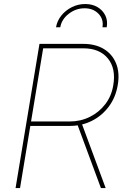

<svg xmlns="http://www.w3.org/2000/svg" viewBox="-20 -949 643 969"><path d="M58.6 0 179.2 -727.5H400.9Q461.4 -727.5 504.2 -701.7Q546.9 -675.8 565.9 -628.9Q585 -582 574.2 -519.5Q564 -458 529.5 -411.6Q495.1 -365.2 444.1 -339.4Q393.1 -313.5 332 -313.5H122.1L126 -335.9H332Q386.2 -335.9 432.9 -358.9Q479.5 -381.8 511.2 -423.1Q543 -464.4 551.8 -519.5Q565.9 -603.5 524.2 -654.3Q482.4 -705.1 400.9 -705.1H197.8L81.1 0ZM489.3 0 366.7 -331.1H390.6L513.2 0ZM410.2 -928.7Q445.8 -928.7 472.2 -913.1Q498.5 -897.5 511.5 -871.1Q524.4 -844.7 518.6 -811.5H497.1Q503.9 -851.6 477.3 -879.4Q450.7 -907.2 406.7 -907.2Q362.8 -907.2 326.9 -879.4Q291 -851.6 284.2 -811.5H262.7Q268.6 -844.7 290 -871.1Q311.5 -897.5 343 -913.1Q374.5 -928.7 410.2 -928.7Z"/></svg>

Font: Inter 20pt Thin
Style: Italic
Weight: 250
Italic angle: -9.3988°
Version: Version 4.001;git-66647c0bb